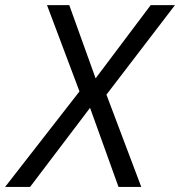

<svg xmlns="http://www.w3.org/2000/svg" viewBox="-85 -734 707 754"><path d="M227.1 -375 99.6 -713.9H187L290.5 -426.3L506.8 -713.9H602.1L333 -362.3L469.7 0H380.4L268.6 -310.5L33.2 0H-64.9Z"/></svg>

Font: Viking Open Sans
Style: Italic
Weight: 400
Italic angle: -12°
Foundry: Ascender Corporation
Version: Version 2.000